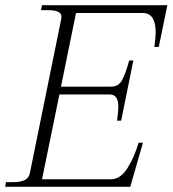

<svg xmlns="http://www.w3.org/2000/svg" viewBox="-41 -720 665 740"><path d="M604 -700 571 -539H554Q559 -577 559 -595Q559 -670 509 -670H252L194 -386H387Q416 -386 429.5 -411Q443 -436 457 -487H473L426 -255H410Q415 -287 415 -309Q415 -332 407 -344Q399 -356 380 -356H188L121 -29H386Q424 -29 451.5 -74Q479 -119 493 -170H510L461 0H-21L-18 -18H9Q38 -18 54 -26Q70 -34 74 -52L195 -647Q199 -665 186 -673Q173 -681 144 -681H117L121 -700Z"/></svg>

Font: Taviraj ExtraLight
Style: Italic
Weight: 275
Italic angle: -12°
Designer: Katatrad Team
Foundry: CadsonDemak
Version: Version 1.001